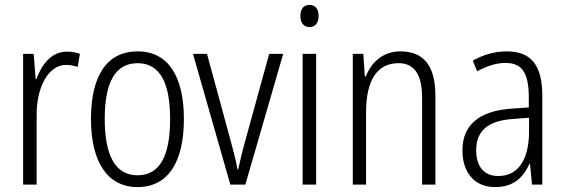

<svg xmlns="http://www.w3.org/2000/svg" viewBox="-20 -844 2297 781"><path d="M252 -634C188 -634 149 -580 128 -522H125L117 -625H74V-93H129V-375C128 -484 174 -580 249 -580C266 -580 283 -576 296 -572L305 -625C289 -631 270 -634 252 -634Z M728 -360C728 -532 665 -635 540 -635C415 -635 350 -536 350 -360C350 -186 417 -83 539 -83C665 -83 728 -186 728 -360ZM406 -360C406 -506 447 -587 540 -587C634 -587 672 -501 672 -360C672 -211 631 -131 539 -131C448 -131 406 -214 406 -360Z M917 -93H978L1132 -625H1075L977 -269C965 -227 956 -187 949 -155H946C939 -195 928 -236 917 -276L822 -625H765Z M1239 -824C1214 -824 1202 -806 1202 -779C1202 -751 1215 -734 1239 -734C1263 -734 1276 -751 1276 -779C1276 -806 1264 -824 1239 -824ZM1266 -625H1211V-93H1266Z M1609 -635C1536 -635 1490 -589 1468 -533H1464L1458 -625H1415V-93H1469V-387C1469 -522 1517 -587 1601 -587C1664 -587 1697 -543 1697 -446V-93H1751V-456C1751 -579 1701 -635 1609 -635Z M2041 -635C1992 -635 1944 -621 1903 -597L1921 -554C1963 -577 2001 -588 2036 -588C2102 -588 2131 -550 2131 -448V-407L2060 -402C1932 -393 1861 -338 1861 -232C1861 -148 1905 -83 1994 -83C2070 -83 2109 -123 2134 -178H2136L2144 -93H2186V-452C2186 -578 2142 -635 2041 -635ZM2066 -360 2132 -365V-309C2132 -198 2090 -128 2007 -128C1951 -128 1917 -164 1917 -233C1917 -312 1965 -353 2066 -360Z"/></svg>

Font: Noto Sans Telugu UI Condensed Light
Style: Regular
Weight: 300
Width: 3
Designer: Jelle Bosma - Monotype Design Team
Foundry: Monotype Imaging Inc.
Version: Version 2.005